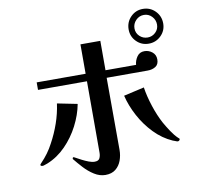

<svg xmlns="http://www.w3.org/2000/svg" viewBox="-96 -970 1192 1132"><g transform="rotate(-10 500.0 -404.0)"><path d="M898 -762Q898 -790 878.5 -810.5Q859 -831 831 -831Q803 -831 783 -810.5Q763 -790 763 -762Q763 -734 783 -715Q803 -696 831 -696Q858 -696 878 -715Q898 -734 898 -762ZM356 -382Q344 -318 311.5 -255Q279 -192 230 -142Q181 -92 119 -67Q115 -66 104.5 -62Q94 -58 89 -58Q85 -58 81 -59.5Q77 -61 77 -66Q77 -68 80 -71.5Q83 -75 84 -76Q130 -123 159 -179Q188 -232 208 -289.5Q228 -347 236 -406ZM864 -559Q864 -529 844 -516.5Q824 -504 797 -504H551Q551 -396 551.5 -288Q552 -180 552 -72Q552 -39 541 -9Q530 21 506.5 40Q483 59 445 59Q411 59 378.5 38.5Q346 18 319 -11.5Q292 -41 272 -66Q271 -67 271 -69Q271 -71 272.5 -74Q274 -77 277 -77Q279 -77 291.5 -70Q304 -63 322.5 -53.5Q341 -44 360.5 -36.5Q380 -29 396 -29Q419 -29 426 -43.5Q433 -58 433 -77V-504H140V-549H433V-725H552V-549H735Q737 -575 752.5 -597.5Q768 -620 797 -620Q823 -620 843.5 -603.5Q864 -587 864 -559ZM912 -73Q912 -69 908 -65.5Q904 -62 899 -62Q895 -62 885 -66.5Q875 -71 870 -72Q811 -98 763 -147.5Q715 -197 682 -258.5Q649 -320 634 -382L757 -410Q765 -356 785 -295Q805 -234 831 -186Q845 -161 864.5 -131.5Q884 -102 905 -82Q907 -80 909.5 -78.5Q912 -77 912 -73ZM935 -762Q935 -719 904.5 -689Q874 -659 831 -659Q788 -659 758 -689Q728 -719 728 -762Q728 -806 758 -836.5Q788 -867 831 -867Q875 -867 905 -836.5Q935 -806 935 -762Z"/></g></svg>

Font: Kaisei Opti
Style: Bold
Weight: 700
Designer: Font-Kai, 金井和夫
Foundry: KAZUO KANAI
Version: Version 5.003